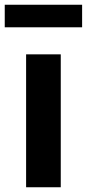

<svg xmlns="http://www.w3.org/2000/svg" viewBox="-31 -789 366 809"><path d="M79 0H225V-560H79ZM-11 -674H315V-769H-11Z"/></svg>

Font: Noto Sans T Chinese Bold
Style: Bold
Weight: 700
Designer: Ryoko NISHIZUKA (kana & ideographs); Paul D. Hunt (Latin, Greek & Cyrillic); Wenlong ZHANG (bopomofo); Sandoll Communica
Foundry: Adobe Systems Incorporated
Version: Version 1.000;PS 1;hotconv 1.0.78;makeotf.lib2.5.61930